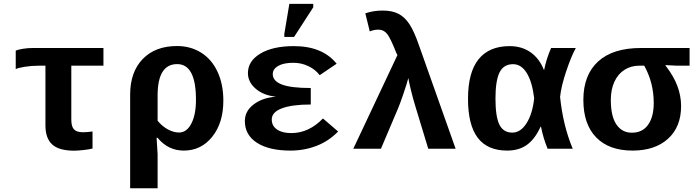

<svg xmlns="http://www.w3.org/2000/svg" viewBox="-20 -780 3641 1007"><path d="M185.5 -435.5Q145.5 -435.5 109.4 -429.7Q73.2 -423.8 62.5 -417.5V-514.2Q74.2 -520 100.3 -524.2Q126.5 -528.3 151.9 -528.3H522.5V-435.5H354V-152.3Q354 -117.2 367.7 -101.8Q381.3 -86.4 415 -86.4Q434.1 -86.4 465.3 -90.3V-1Q449.7 3.4 418.7 6.8Q387.7 10.3 369.1 10.3Q289.6 10.3 253.9 -22.2Q218.3 -54.7 218.3 -122.6V-435.5Z M1151.4 -252Q1151.4 -135.7 1093.3 -63Q1035.2 9.8 943.8 9.8Q861.8 9.8 806.6 -57.1H801.3L806.6 28.8V207.5H662.6V-283.7Q662.6 -402.3 728.5 -470.5Q794.4 -538.6 908.2 -538.6Q979.5 -538.6 1034.9 -503.9Q1090.3 -469.2 1120.8 -403.8Q1151.4 -338.4 1151.4 -252ZM1007.8 -256.8Q1007.8 -443.8 909.2 -443.8Q806.6 -443.8 806.6 -279.3V-146.5Q830.6 -117.7 860.4 -101.3Q890.1 -85 919.4 -85Q959 -85 983.4 -131.6Q1007.8 -178.2 1007.8 -256.8Z M1507.8 -82Q1599.6 -82 1673.8 -158.7L1753.4 -90.3Q1704.6 -40 1640.4 -15.1Q1576.2 9.8 1503.4 9.8Q1391.1 9.8 1327.6 -31.2Q1264.2 -72.3 1264.2 -145Q1264.2 -196.8 1309.8 -231.9Q1355.5 -267.1 1424.3 -272.5V-273.4Q1361.8 -279.8 1321 -314.7Q1280.3 -349.6 1280.3 -396.5Q1280.3 -460 1345.7 -499Q1411.1 -538.1 1521 -538.1Q1671.4 -538.1 1745.6 -445.8L1656.7 -385.7Q1633.8 -416 1596.9 -433.3Q1560.1 -450.7 1519 -450.7Q1467.3 -450.7 1439 -434.3Q1410.6 -418 1410.6 -391.1Q1410.6 -355 1458.5 -336.7Q1506.3 -318.4 1609.9 -318.4V-231.9Q1512.2 -231.9 1458.7 -211.9Q1405.3 -191.9 1405.3 -153.3Q1405.3 -119.6 1432.9 -100.8Q1460.4 -82 1507.8 -82ZM1471.2 -586.4V-602.5L1497.6 -759.8H1623V-741.7L1522.5 -586.4Z M2369.6 0H2226.1L2157.7 -225.1Q2145 -267.1 2135 -308.3Q2125 -349.6 2121.6 -370.6Q2114.3 -342.3 2096.4 -289.6Q2078.6 -236.8 2066.9 -209.5L1978 0H1833L2064.5 -491.2L2058.6 -502.4Q2028.3 -579.6 2010.5 -602.1Q1992.7 -624.5 1964.8 -624.5Q1941.4 -624.5 1919.4 -615.2L1896 -710Q1937.5 -724.6 1987.3 -724.6Q2037.1 -724.6 2070.1 -707.5Q2103 -690.4 2127.4 -653.3Q2151.9 -616.2 2177.2 -543Z M2815.4 -115.7Q2785.2 -49.8 2743.2 -20Q2701.2 9.8 2640.1 9.8Q2536.6 9.8 2485.6 -57.4Q2434.6 -124.5 2434.6 -261.7Q2434.6 -400.4 2490 -469.2Q2545.4 -538.1 2652.8 -538.1Q2716.8 -538.1 2762.9 -505.6Q2809.1 -473.1 2832.5 -413.6H2834Q2846.2 -474.1 2870.6 -528.3H3000Q2975.6 -483.9 2949.5 -405.8Q2923.3 -327.6 2917.5 -271.5Q2933.1 -120.6 2983.9 0H2852.1Q2828.1 -58.6 2817.4 -115.7ZM2578.6 -263.2Q2578.6 -167.5 2599.4 -126Q2620.1 -84.5 2667 -84.5Q2710.4 -84.5 2741.7 -133.8Q2772.9 -183.1 2781.7 -264.6Q2771 -351.6 2742.4 -397.5Q2713.9 -443.4 2670.9 -443.4Q2621.1 -443.4 2599.9 -399.9Q2578.6 -356.4 2578.6 -263.2Z M3552.2 -223.6Q3552.2 -114.7 3483.9 -52.5Q3415.5 9.8 3297.4 9.8Q3174.3 9.8 3106.9 -59.3Q3039.6 -128.4 3039.6 -255.9Q3039.6 -386.7 3116.9 -457.5Q3194.3 -528.3 3341.8 -528.3H3596.7V-435.5H3530.8L3470.2 -438.5V-436.5Q3513.2 -381.3 3532.7 -329.1Q3552.2 -276.9 3552.2 -223.6ZM3408.7 -240.2Q3408.7 -345.7 3358.9 -435.5H3332.5Q3289.6 -435.5 3255.4 -413.8Q3221.2 -392.1 3202.4 -351.3Q3183.6 -310.5 3183.6 -255.9Q3183.6 -170.4 3212.9 -127.2Q3242.2 -84 3293.9 -84Q3349.6 -84 3379.2 -125.7Q3408.7 -167.5 3408.7 -240.2Z"/></svg>

Font: Cousine
Style: Bold
Weight: 700
Monospace: yes
Designer: Steve Matteson
Foundry: Ascender Corporation
Version: Version 1.20